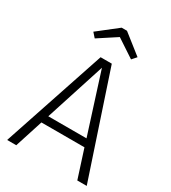

<svg xmlns="http://www.w3.org/2000/svg" viewBox="-213 -1003 991 1111"><g transform="rotate(30 282.5 -447.0)"><path d="M409.2 -237.8 282.2 -636.2 153.8 -237.8ZM424.8 -187H137.2L77.1 0H16.1L245.1 -685.1H319.8L547.9 0H484.9ZM161.1 -762.2 134.8 -792 265.1 -894H300.8L430.2 -792L403.8 -762.2L283.2 -841.8Z"/></g></svg>

Font: FiraSans-Light
Style: Regular
Weight: 300
Designer: Carrois Corporate & Edenspiekermann AG
Foundry: Carrois Corporate GbR & Edenspiekermann AG
Version: Version 3.106;PS 003.106;hotconv 1.0.70;makeotf.lib2.5.58329